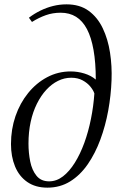

<svg xmlns="http://www.w3.org/2000/svg" viewBox="-20 -851 548 883"><path d="M198 12Q143 12 105.5 -14Q68 -40 49.2 -85.5Q30.5 -131 30.5 -188.5Q30.5 -256.5 51.2 -316.8Q72 -377 109.5 -423.2Q147 -469.5 197 -496Q247 -522.5 305 -522.5Q337 -522.5 368 -513Q399 -503.5 420.5 -485Q420.5 -563 410.2 -621Q400 -679 380 -717Q360 -755 329.8 -773.8Q299.5 -792.5 259 -792.5Q222.5 -792.5 190.8 -781.2Q159 -770 127 -750L113 -769.5Q137 -788 165.5 -802Q194 -816 224.2 -823.5Q254.5 -831 286 -831Q347 -831 387.8 -801.2Q428.5 -771.5 452.5 -721.2Q476.5 -671 486 -609Q495.5 -547 493 -482.5Q490.5 -413 477.8 -342.8Q465 -272.5 441.5 -209Q418 -145.5 383.5 -95.5Q349 -45.5 302.8 -16.8Q256.5 12 198 12ZM206 -17Q240 -17 269.8 -40Q299.5 -63 324.2 -102.8Q349 -142.5 367.8 -194Q386.5 -245.5 398.2 -303.8Q410 -362 414 -421Q409.5 -435.5 395.8 -452.5Q382 -469.5 359.8 -481.5Q337.5 -493.5 307.5 -493.5Q276 -493.5 247 -479.2Q218 -465 193.2 -438.2Q168.5 -411.5 149.8 -374Q131 -336.5 121 -290.2Q111 -244 111 -190.5Q111 -148 119 -108.2Q127 -68.5 147.8 -42.8Q168.5 -17 206 -17Z"/></svg>

Font: Merriweather 120pt Light
Style: Italic
Weight: 300
Italic angle: -7.8°
Version: Version 2.101